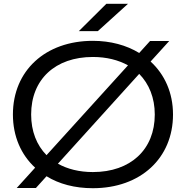

<svg xmlns="http://www.w3.org/2000/svg" viewBox="-20 -978 979 1011"><path d="M68 12H169L225 -50C291 -9 374 13 469 13C720 13 891 -145 891 -375C891 -490 847 -586 773 -654L871 -762H770L713 -699C646 -740 562 -763 469 -763C219 -763 48 -606 48 -375C48 -260 91 -163 165 -95ZM144 -375C144 -560 271 -678 469 -678C541 -678 603 -662 654 -634L225 -161C173 -214 144 -287 144 -375ZM469 -72C397 -72 335 -88 285 -116L713 -589C765 -536 795 -463 795 -375C795 -191 668 -72 469 -72ZM395 -814H495L654 -958H540Z"/></svg>

Font: Bounded Light
Style: Regular
Weight: 300
Designer: Vlad Churkin
Version: Version 3.0